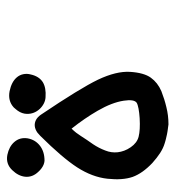

<svg xmlns="http://www.w3.org/2000/svg" viewBox="3 -322 494 540"><g transform="rotate(-90 250.0 -52.0)"><path d="M169.9 174.8Q166.5 174.3 162.8 173.8Q159.2 173.3 155.8 172.9Q152.3 172.4 149.2 171.9Q146 171.4 142.6 170.7Q139.2 169.9 136 169.2Q132.8 168.5 129.4 167.7Q126 167 123 166Q120.1 165 116.7 164.1Q103.5 160.2 89.8 151.4Q76.2 142.6 61.5 129.4Q32.7 102.1 22.5 74.2Q12.7 45.9 17.3 3.2Q22 -39.6 49.3 -82Q76.2 -123.5 137.7 -185.5Q142.6 -190.4 147 -193.8Q156.2 -200.2 165.3 -201.2Q174.3 -202.1 182.6 -197.8Q190.9 -193.4 197.3 -184.1Q272 -73.2 295.9 -23.4Q320.3 28.3 317.9 66.9Q315.4 106 301.5 125.2Q287.6 144.5 263.7 154.8Q241.2 163.6 218.8 168.9Q195.3 174.8 170.9 174.8H170.4ZM231 85.4Q241.2 78.1 236.8 49.3Q231.9 16.1 208.5 -24.4Q187 -61.5 158.2 -97.7Q151.9 -91.3 146.7 -84.7Q141.6 -78.1 137.7 -71.8Q126.5 -54.2 114.3 -37.1Q103.5 -21 96.7 -2.9Q89.8 14.2 91.8 32.2Q92.8 41 96.2 50.3Q99.6 59.6 106 68.8Q118.2 86.4 135.3 90.8Q154.3 95.7 187.5 93.8Q203.1 92.8 214.6 90.6Q226.1 88.4 231 85.4ZM246.6 -170.9Q237.3 -171.4 228.8 -175.8Q220.2 -180.2 213.4 -187.5Q199.2 -203.1 199.7 -223.6Q199.7 -227.1 200.4 -230.2Q201.2 -233.4 202.1 -236.6Q203.1 -239.7 204.8 -242.9Q206.5 -246.1 208.5 -249Q210.4 -252 212.9 -254.6Q215.3 -257.3 217.8 -260.3Q236.3 -277.3 263.7 -272Q289.6 -266.6 302.2 -252Q309.1 -244.1 311.3 -233.6Q313.5 -223.1 310.5 -212.4Q308.1 -201.2 302.7 -192.6Q297.4 -184.1 289.1 -178.7Q272.9 -168.9 246.6 -170.9ZM67.4 -173.8Q62 -174.3 56.6 -176.5Q51.3 -178.7 46.4 -182.4Q41.5 -186 37.1 -190.9Q21 -207.5 22.9 -228Q24.9 -247.6 41.5 -264.6Q59.1 -283.2 84.5 -278.3Q107.9 -273.4 120.6 -258.8Q134.3 -243.2 130.9 -221.2Q127 -199.7 109.9 -186.5Q93.3 -173.8 68.4 -173.8H67.9Z"/></g></svg>

Font: NaikaiFont
Style: Bold
Weight: 700
Version: Version 1.89